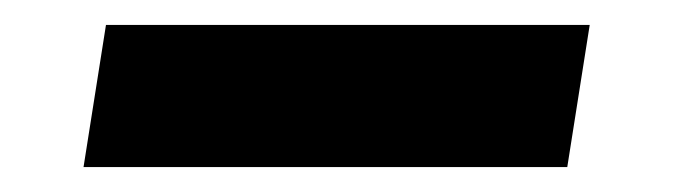

<svg xmlns="http://www.w3.org/2000/svg" viewBox="-20 -417 540 154"><path d="M47 -283 65 -397H453L435 -283Z"/></svg>

Font: Iosevka Term Curly Heavy
Style: Italic
Weight: 900
Italic angle: -9°
Designer: Belleve Invis
Foundry: Belleve Invis
Version: Version 32.3.0